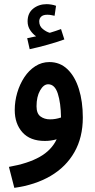

<svg xmlns="http://www.w3.org/2000/svg" viewBox="-20 -675 459 925"><path d="M49 230 23 129Q114 113 171 81Q228 49 253 -4Q226 4 196 4Q125 4 88 -37.5Q51 -79 51 -145Q51 -187 63 -228Q75 -269 97 -302.5Q119 -336 150 -356Q181 -376 218 -376Q269 -376 305 -341.5Q341 -307 360 -246.5Q379 -186 379 -109Q379 -13 338.5 58Q298 129 224 172.5Q150 216 49 230ZM156 -163Q156 -128 175 -114Q194 -100 221 -100Q248 -100 274 -109Q273 -179 258.5 -224Q244 -269 212 -269Q190 -269 173 -239Q156 -209 156 -163ZM123 -438 111 -491Q138 -496 154 -500Q138 -511 125.5 -529.5Q113 -548 113 -572Q113 -612 140 -633.5Q167 -655 205 -655Q214 -655 227 -653Q240 -651 250 -647L243 -599Q234 -601 225.5 -602.5Q217 -604 208 -604Q188 -604 178.5 -595Q169 -586 169 -572Q169 -549 186.5 -535Q204 -521 220 -517Q250 -526 274 -535L290 -485Q257 -473 211 -460Q165 -447 123 -438Z"/></svg>

Font: Noto Sans Arabic ExtCond SemBd
Style: Regular
Weight: 600
Width: 2
Designer: Monotype Design Team, Nadine Chahine, Nizar Qandah and Khaled Hosny
Foundry: Monotype Imaging Inc.
Version: Version 2.012; ttfautohint (v1.8.4.7-5d5b)